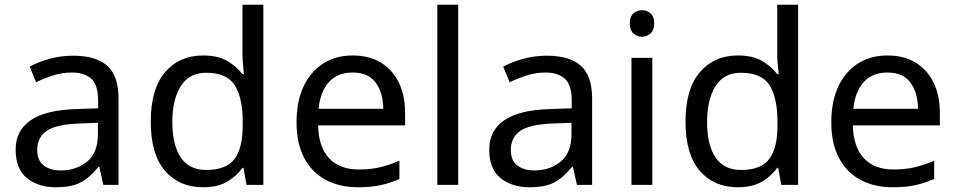

<svg xmlns="http://www.w3.org/2000/svg" viewBox="-20 -780 4036 810"><path d="M288 -545Q386 -545 433 -502Q480 -459 480 -365V0H416L399 -76H395Q360 -32 321.5 -11Q283 10 215 10Q142 10 94 -28.5Q46 -67 46 -149Q46 -229 109 -272.5Q172 -316 303 -320L394 -323V-355Q394 -422 365 -448Q336 -474 283 -474Q241 -474 203 -461.5Q165 -449 132 -433L105 -499Q140 -518 188 -531.5Q236 -545 288 -545ZM314 -259Q214 -255 175.5 -227Q137 -199 137 -148Q137 -103 164.5 -82Q192 -61 235 -61Q303 -61 348 -98.5Q393 -136 393 -214V-262Z M836 10Q736 10 676 -59.5Q616 -129 616 -267Q616 -405 676.5 -475.5Q737 -546 837 -546Q899 -546 938.5 -523Q978 -500 1003 -467H1009Q1008 -480 1005.5 -505.5Q1003 -531 1003 -546V-760H1091V0H1020L1007 -72H1003Q979 -38 939 -14Q899 10 836 10ZM850 -63Q935 -63 969.5 -109.5Q1004 -156 1004 -250V-266Q1004 -366 971 -419.5Q938 -473 849 -473Q778 -473 742.5 -416.5Q707 -360 707 -265Q707 -169 742.5 -116Q778 -63 850 -63Z M1468 -546Q1537 -546 1586.5 -516Q1636 -486 1662.5 -431.5Q1689 -377 1689 -304V-251H1322Q1324 -160 1368.5 -112.5Q1413 -65 1493 -65Q1544 -65 1583.5 -74.5Q1623 -84 1665 -102V-25Q1624 -7 1584 1.5Q1544 10 1489 10Q1413 10 1354.5 -21Q1296 -52 1263.5 -113.5Q1231 -175 1231 -264Q1231 -352 1260.5 -415Q1290 -478 1343.5 -512Q1397 -546 1468 -546ZM1467 -474Q1404 -474 1367.5 -433.5Q1331 -393 1324 -321H1597Q1596 -389 1565 -431.5Q1534 -474 1467 -474Z M1913 0H1825V-760H1913Z M2286 -545Q2384 -545 2431 -502Q2478 -459 2478 -365V0H2414L2397 -76H2393Q2358 -32 2319.5 -11Q2281 10 2213 10Q2140 10 2092 -28.5Q2044 -67 2044 -149Q2044 -229 2107 -272.5Q2170 -316 2301 -320L2392 -323V-355Q2392 -422 2363 -448Q2334 -474 2281 -474Q2239 -474 2201 -461.5Q2163 -449 2130 -433L2103 -499Q2138 -518 2186 -531.5Q2234 -545 2286 -545ZM2312 -259Q2212 -255 2173.5 -227Q2135 -199 2135 -148Q2135 -103 2162.5 -82Q2190 -61 2233 -61Q2301 -61 2346 -98.5Q2391 -136 2391 -214V-262Z M2689 -737Q2709 -737 2724.5 -723.5Q2740 -710 2740 -681Q2740 -653 2724.5 -639Q2709 -625 2689 -625Q2667 -625 2652 -639Q2637 -653 2637 -681Q2637 -710 2652 -723.5Q2667 -737 2689 -737ZM2732 -536V0H2644V-536Z M3092 10Q2992 10 2932 -59.5Q2872 -129 2872 -267Q2872 -405 2932.5 -475.5Q2993 -546 3093 -546Q3155 -546 3194.5 -523Q3234 -500 3259 -467H3265Q3264 -480 3261.5 -505.5Q3259 -531 3259 -546V-760H3347V0H3276L3263 -72H3259Q3235 -38 3195 -14Q3155 10 3092 10ZM3106 -63Q3191 -63 3225.5 -109.5Q3260 -156 3260 -250V-266Q3260 -366 3227 -419.5Q3194 -473 3105 -473Q3034 -473 2998.5 -416.5Q2963 -360 2963 -265Q2963 -169 2998.5 -116Q3034 -63 3106 -63Z M3724 -546Q3793 -546 3842.5 -516Q3892 -486 3918.5 -431.5Q3945 -377 3945 -304V-251H3578Q3580 -160 3624.5 -112.5Q3669 -65 3749 -65Q3800 -65 3839.5 -74.5Q3879 -84 3921 -102V-25Q3880 -7 3840 1.5Q3800 10 3745 10Q3669 10 3610.5 -21Q3552 -52 3519.5 -113.5Q3487 -175 3487 -264Q3487 -352 3516.5 -415Q3546 -478 3599.5 -512Q3653 -546 3724 -546ZM3723 -474Q3660 -474 3623.5 -433.5Q3587 -393 3580 -321H3853Q3852 -389 3821 -431.5Q3790 -474 3723 -474Z"/></svg>

Font: Noto Sans Chorasmian
Style: Regular
Weight: 400
Designer: Federico Parra Barrios
Foundry: Google LLC
Version: Version 1.004; ttfautohint (v1.8.4.7-5d5b)